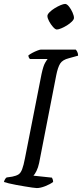

<svg xmlns="http://www.w3.org/2000/svg" viewBox="-28 -956 417 976"><path d="M159 0Q152 0 135.5 -2.5Q119 -5 97.5 -8.5Q76 -12 54.5 -16Q33 -20 16.5 -24Q0 -28 -8 -31Q-6 -39 -2 -45.5Q2 -52 6 -54L34 -58Q54 -62 65.5 -69Q77 -76 84.5 -95.5Q92 -115 99 -152L183 -579Q192 -621 201.5 -637Q211 -653 214 -656H124Q121 -659 119 -663Q117 -667 116 -674Q123 -680 136 -687Q149 -694 162 -699Q175 -704 180 -704H357Q361 -700 365 -692Q369 -684 369 -673L322 -660Q290 -652 278 -633Q266 -614 258 -574L171 -128Q166 -104 157.5 -87Q149 -70 142 -63L236 -53Q238 -50 240 -44Q242 -38 242 -31Q226 -19 201.5 -9.5Q177 0 159 0ZM261 -806Q253 -806 241.5 -819Q230 -832 221.5 -848Q213 -864 213 -875Q213 -883 224 -894Q235 -905 250.5 -914.5Q266 -924 280.5 -930Q295 -936 303 -936Q312 -936 322.5 -923Q333 -910 340.5 -893Q348 -876 348 -865Q348 -857 337.5 -846.5Q327 -836 312.5 -827Q298 -818 283.5 -812Q269 -806 261 -806Z"/></svg>

Font: Texturina 12pt Light
Style: Italic
Weight: 300
Italic angle: -11°
Designer: Guillermo Torres Carreño
Foundry: Omnibus-Type
Version: Version 1.002